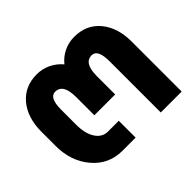

<svg xmlns="http://www.w3.org/2000/svg" viewBox="-124 -733 917 917"><g transform="rotate(-45 334.5 -274.0)"><path d="M404.8 -214.8H264.2V-338.9Q264.2 -426.8 210.9 -426.8Q170.9 -426.8 170.9 -345.2V-245.1Q170.9 -183.6 194.1 -148.7Q217.3 -113.8 254.9 -113.8H328.1V0H238.8Q147.9 0 88.9 -69.3Q29.8 -138.7 29.8 -242.2V-337.9Q29.8 -432.1 77.9 -490Q126 -547.9 208 -547.9Q245.6 -547.9 278.6 -532Q311.5 -516.1 335 -487.8Q357.4 -516.1 390.4 -532Q423.3 -547.9 460.9 -547.9Q543 -547.9 591.1 -490Q639.2 -432.1 639.2 -337.9V0H498V-345.2Q498 -426.8 458 -426.8Q404.8 -426.8 404.8 -338.9Z"/></g></svg>

Font: LT Superior
Style: Bold
Weight: 400
Designer: Daniel Lyons
Foundry: LyonsType
Version: Version 1.000